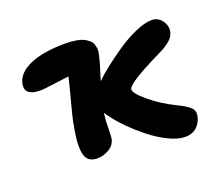

<svg xmlns="http://www.w3.org/2000/svg" viewBox="-99 -663 955 839"><g transform="rotate(-20 378.5 -243.5)"><path d="M237.8 -4.9Q211.9 -4.9 197.5 -17.3Q183.1 -29.8 179.7 -55.9Q176.3 -82 179.4 -113.8Q182.6 -145.5 191.9 -192.9Q196.3 -215.3 214.1 -282Q231.9 -348.6 240.2 -384.8Q216.8 -382.3 184.8 -377.9Q152.8 -373.5 133.5 -371.3Q114.3 -369.1 104 -369.1Q68.4 -369.1 51.8 -382.1Q35.2 -395 40 -422.9Q49.8 -471.2 111.3 -498Q172.9 -524.9 275.9 -524.9Q304.2 -524.9 326.2 -521Q348.1 -517.1 361.6 -510.3Q375 -503.4 384.3 -494.4Q393.6 -485.4 396.5 -475.3Q399.4 -465.3 400.6 -454.8Q401.9 -444.3 398.9 -434.1Q392.1 -398.9 365.2 -316.9Q370.6 -322.3 372.1 -323.2Q389.2 -340.3 422.4 -366.5Q455.6 -392.6 498.3 -421.9Q541 -451.2 587.2 -471.7Q633.3 -492.2 665 -492.2Q694.8 -492.2 712.4 -468Q730 -443.8 725.1 -417Q722.2 -403.3 713.4 -391.4Q704.6 -379.4 689.7 -369.1Q674.8 -358.9 661.6 -351.8Q648.4 -344.7 627.9 -335Q482.9 -263.2 479 -238.8Q475.1 -222.2 525.1 -179.7Q575.2 -137.2 641.1 -105Q680.2 -86.4 698 -70.3Q715.8 -54.2 710.9 -30.8Q706.1 -2 685.3 18.1Q664.6 38.1 630.9 38.1Q598.1 38.1 555.9 18.1Q513.7 -2 474.9 -32.7Q436 -63.5 402.3 -96.9Q368.7 -130.4 347.2 -160.2Q335.9 -173.3 331.1 -183.1Q326.7 -149.9 326.4 -112.5Q326.2 -75.2 324.2 -64Q318.4 -36.1 291.7 -20.5Q265.1 -4.9 237.8 -4.9Z"/></g></svg>

Font: Shantell Sans Irregular
Style: Bold Italic
Weight: 700
Italic angle: -11.31°
Designer: Stephen Nixon, Anya Danilova, Shantell Martin
Foundry: Arrow Type
Version: Version 1.006;[9816181b4]